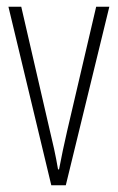

<svg xmlns="http://www.w3.org/2000/svg" viewBox="-20 -549 349 569"><path d="M132 0H175L304 -529H265L179 -161C170 -122 162 -84 155 -47H152C145 -89 136 -128 127 -165L43 -529H5Z"/></svg>

Font: Noto Sans Sinhala UI ExtraCondensed ExtraLight
Style: Regular
Weight: 200
Width: 2
Designer: Jelle Bosma - Monotype Design Team
Foundry: Monotype Imaging Inc.
Version: Version 2.006